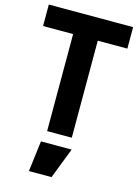

<svg xmlns="http://www.w3.org/2000/svg" viewBox="-146 -824 843 1166"><g transform="rotate(15 276.0 -241.0)"><path d="M200 0H355V-610H541V-745H11V-610H200ZM156 263H298L373 70H180Z"/></g></svg>

Font: Mluvka ExtraBold
Style: Regular
Weight: 800
Designer: Modified by Jiří Krblich, Original typeface by Gumpita Rahayu
Foundry: Gumpita Rahayu & Jiří Krblich
Version: Version 2.000;Glyphs 3.1.1 (3134)